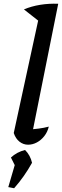

<svg xmlns="http://www.w3.org/2000/svg" viewBox="-20 -761 329 1019"><path d="M191 -645 107 -711Q147 -728 193.5 -735.5Q240 -743 289 -741ZM146 -28 125 -73Q157 -75 185 -78.5Q213 -82 239 -89Q232 -60 215 -38.5Q198 -17 175.5 -5Q153 7 129 7Q104 7 83.5 -9Q63 -25 53 -55L196 -714L289 -741ZM24 232 60 109 150 103Q109 177 55 238ZM73 145 38 75Q69 46 113 35Q141 63 150 103Z"/></svg>

Font: Piazzolla Thin SemiBold
Style: Italic
Weight: 600
Italic angle: -11.3°
Version: Version 2.005